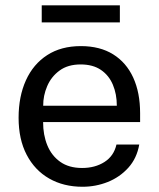

<svg xmlns="http://www.w3.org/2000/svg" viewBox="-20 -703 607 733"><path d="M144.6 -237Q144.4 -187.9 160.7 -148.2Q176.9 -108.6 210.1 -85.1Q243.2 -61.7 293.4 -61.7Q342.9 -61.7 378.7 -84.5Q414.6 -107.3 424.6 -151.1H511.6Q502.3 -98.5 469.8 -62.5Q437.2 -26.5 391.3 -8.2Q345.4 10 295.1 10Q222.8 10 167.8 -21.4Q112.8 -52.9 81.9 -111.9Q51 -170.9 51 -253.3Q51 -334.9 79 -396.5Q107 -458.2 160.2 -492.6Q213.3 -527 288.5 -527Q361.5 -527 411.9 -495.6Q462.3 -464.2 488.6 -406.8Q514.9 -349.3 514.9 -270.8V-237ZM144.9 -299.4H426Q426 -343.8 410.9 -379.6Q395.8 -415.4 365.2 -436.2Q334.6 -457 287.8 -457Q239.2 -457 207.5 -433.7Q175.7 -410.5 160.2 -374.2Q144.6 -337.9 144.9 -299.4ZM437.6 -682.7V-617.5H139.3V-682.7Z"/></svg>

Font: Public Sans Thin
Style: Regular
Weight: 100
Designer: The Public Sans project authors (U.S. Web Design System). Libre Franklin designed by Pablo Impallari and Rodrigo Fuenzal
Version: Version 1.008